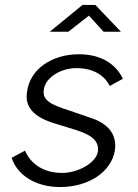

<svg xmlns="http://www.w3.org/2000/svg" viewBox="-20 -745 558 775"><path d="M398 -617H468L365 -725H313L181 -617H256L339 -682ZM223 10C337 10 431 -51 444 -140C451 -194 426 -244 344 -270L233 -308C163 -331 152 -355 157 -384C163 -430 222 -470 289 -470C355 -470 401 -442 423 -398L476 -427C448 -487 387 -526 299 -526C188 -526 100 -465 89 -373C80 -315 113 -273 203 -246L291 -219C358 -197 380 -171 375 -133C368 -87 294 -47 231 -47C156 -47 104 -83 81 -137L27 -108C49 -39 123 10 223 10Z"/></svg>

Font: United Sans Light
Style: Italic
Weight: 300
Italic angle: -8°
Designer: Pablo Impallari, Rodrigo Fuenzalida (Modified by Dan O. Williams)
Version: Version 1.000;PS 001.000;hotconv 1.0.88;makeotf.lib2.5.64775